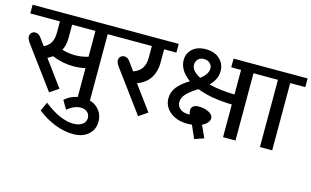

<svg xmlns="http://www.w3.org/2000/svg" viewBox="-124 -976 2566 1584"><g transform="rotate(15 1159.5 -184.0)"><path d="M47 -332.2Q22.2 -365.5 22.2 -386.8Q22.2 -408 34.9 -420.6Q47.5 -433.3 67.7 -433.3Q95 -433.3 115.3 -405.5L161.8 -341.8Q201.2 -360.5 219.7 -393.3Q238.1 -426.2 238.1 -476.2V-574.3H-15.2V-648.6H775V-574.3H646.1V0H541.5V-256.8Q494.9 -245.2 438.8 -245.2Q348.8 -245.2 257.8 -282.1Q238.1 -267.4 215.9 -257.3L378.2 -36.4L302.8 14.2ZM318.5 -353.4Q373.1 -336.7 430 -336.7Q486.9 -336.7 541.5 -353.9V-574.3H342.3V-459.6Q342.3 -399.4 318.5 -353.4Z M589.5 -14.7Q664.8 -14.7 712.1 29.8Q759.4 74.3 759.4 143.3Q759.4 212.3 710.3 254Q661.3 295.8 583.7 295.8Q506.1 295.8 426.7 264.7Q347.3 233.6 275 176.9L308.9 101.1Q379.2 156.7 443.6 184.5Q508.1 212.3 559.7 212.3Q611.2 212.3 639 191.1Q666.8 169.9 666.8 138Q666.8 106.2 645.6 87.2Q624.4 68.3 588.5 68.3Q534.4 68.3 475.2 116.8L432.8 43.5Q499 -14.7 589.5 -14.7Z M807.9 -332.2Q782.1 -367 782.1 -387.3Q782.1 -407.5 794.7 -420.4Q807.4 -433.3 827.6 -433.3Q854.9 -433.3 875.1 -405.5L928.2 -332.2Q978.3 -350.4 1000.8 -385Q1023.3 -419.6 1023.3 -474.2V-574.3H744.7V-648.6H1232.6V-574.3H1127.9V-457.5Q1127.9 -385.2 1093.3 -329.6Q1058.6 -274 983.8 -246.2L1138 -36.4L1063.2 14.2Z M1471.2 -30.8Q1380.7 -30.8 1323.6 -77.4Q1266.4 -123.9 1266.4 -195.1Q1266.4 -246.2 1299.3 -289.7Q1332.2 -333.2 1401.9 -375.1Q1354.4 -408 1330.4 -448.2Q1306.4 -488.4 1306.4 -530.8Q1306.4 -587.5 1347.3 -625.9Q1388.3 -664.3 1462.6 -664.3Q1536.9 -664.3 1580.9 -622.9Q1624.9 -581.4 1624.9 -519.7Q1624.9 -449.9 1564.7 -391.3Q1656.2 -367.5 1785.1 -364.5V-574.3H1701.2V-648.6H2021.2V-574.3H1891.3V0H1785.1V-279.1Q1607.7 -282.6 1486.3 -330.6Q1484.3 -328.6 1480.3 -326.6Q1413.5 -283.6 1387.5 -252.3Q1361.5 -220.9 1361.5 -186.6Q1361.5 -152.2 1388 -130.4Q1414.6 -108.7 1460.6 -108.7Q1468.1 -108.7 1471.7 -109.2Q1464.1 -126.9 1464.1 -146.6Q1464.1 -166.3 1480.5 -179.5Q1497 -192.6 1527.3 -192.6Q1575.8 -192.6 1613.2 -173.4Q1650.7 -154.2 1650.7 -125.9Q1650.7 -105.7 1635.2 -86.7Q1619.8 -67.7 1591 -54.1L1638.5 49.5L1558.6 76.8L1510.6 -32.9Q1494.4 -30.8 1471.2 -30.8ZM1398.9 -514.7Q1398.9 -464.1 1476.2 -424.2Q1537.9 -471.7 1537.9 -519.2Q1537.9 -546 1517.9 -564.2Q1498 -582.4 1467.1 -582.4Q1436.3 -582.4 1417.6 -563.7Q1398.9 -545 1398.9 -514.7Z M2100.1 0V-574.3H1990.9V-648.6H2333.7V-574.3H2204.8V0Z"/></g></svg>

Font: Khula Semibold
Style: Regular
Weight: 600
Designer: Erin McLaughlin, Steve Matteson
Version: Version 1.000;PS 1.0;hotconv 1.0.72;makeotf.lib2.5.5900; ttf